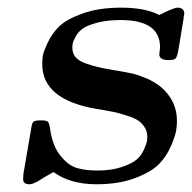

<svg xmlns="http://www.w3.org/2000/svg" viewBox="-20 -473 499 499"><path d="M40 -7.8 41 -22 61 -138.2Q63 -153.3 66.9 -156.7Q70.8 -160.2 85.9 -160.2Q101.1 -160.2 104.5 -156.5Q107.9 -152.8 109.9 -140.1Q115.7 -95.2 136.5 -69.1Q157.2 -43 179.7 -36.4Q202.1 -29.8 232.9 -29.8Q269 -29.8 296.1 -38.8Q323.2 -47.9 335.2 -58.3Q347.2 -68.8 354 -84Q360.8 -99.1 361.8 -105.5Q362.8 -111.8 362.8 -117.2Q362.8 -131.3 356 -142.1Q349.1 -152.8 339.6 -159.4Q330.1 -166 309.6 -172.6Q289.1 -179.2 275.1 -182.1Q261.2 -185.1 231 -189.9Q89.8 -213.9 89.8 -306.2Q89.8 -314.9 90.8 -325.4Q91.8 -335.9 103.5 -361.1Q115.2 -386.2 134 -404.5Q152.8 -422.9 194.8 -438Q236.8 -453.1 294.9 -453.1Q356.9 -453.1 394 -434.1Q432.1 -453.1 440.9 -453.1Q459 -453.1 459 -437Q459 -436 458.5 -434.6Q458 -433.1 457.5 -429.9Q457 -426.8 457 -423.8L442.9 -338.9Q439.9 -323.7 435.5 -320.3Q431.2 -316.9 418 -316.9Q394 -316.9 394 -332Q394 -333 395 -340.1Q396 -347.2 396 -350.1Q396 -420.9 293.9 -420.9Q258.8 -420.9 232.9 -414.1Q207 -407.2 195.1 -398.7Q183.1 -390.1 176.5 -377.7Q169.9 -365.2 168.9 -359.6Q168 -354 168 -349.1Q168 -335 176 -325Q184.1 -314.9 202.6 -308.3Q221.2 -301.8 233.6 -298.8Q246.1 -295.9 273.9 -291Q310.1 -285.2 325.4 -281.5Q340.8 -277.8 360.4 -269.5Q379.9 -261.2 397 -248Q439.9 -211.9 439.9 -159.2Q439.9 -147.9 438 -134.5Q436 -121.1 424.6 -94Q413.1 -66.9 393.1 -46.4Q373 -25.9 330.6 -10Q288.1 5.9 231 5.9Q162.1 5.9 119.1 -25.9Q116.2 -23.9 104.5 -17.6Q92.8 -11.2 89.8 -8.8Q66.9 5.9 57.6 5.9Q57.6 5.9 57.1 5.9Q56.6 5.9 56.2 5.9Q40 5.9 40 -7.8Z"/></svg>

Font: CMU Serif Extra
Style: BoldSlanted
Weight: 700
Italic angle: -9.46001°
Version: Version 0.7.0